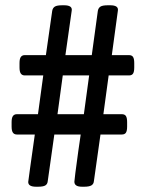

<svg xmlns="http://www.w3.org/2000/svg" viewBox="-20 -706 554 728"><path d="M87 -16 94 -68 112 -196H44Q34 -196 29 -203Q24 -210 24 -226V-243Q24 -259 29 -266Q34 -273 44 -273H124L144 -420H74Q64 -420 59 -427Q54 -434 54 -450V-467Q54 -483 59 -490Q64 -497 74 -497H154L178 -665Q180 -676 188 -681Q196 -686 216 -686H223Q255 -686 252 -666L228 -497H328L351 -665Q353 -676 361 -681Q369 -686 389 -686H398Q430 -686 427 -666L404 -497H469Q480 -497 484.5 -490Q489 -483 489 -467V-450Q489 -434 484.5 -427Q480 -420 469 -420H392L372 -273H442Q453 -273 457.5 -266Q462 -259 462 -243V-226Q462 -210 457.5 -203Q453 -196 442 -196H361L336 -19Q335 -8 326.5 -3Q318 2 299 2H291Q262 2 262 -17Q262 -25 277 -134L286 -196H186L161 -19Q160 -8 152 -3Q144 2 124 2H117Q87 2 87 -16ZM298 -273 318 -420H218L198 -273Z"/></svg>

Font: Asap Condensed
Style: Regular
Weight: 400
Designer: Pablo Cosgaya
Foundry: Omnibus-Type
Version: Version 1.010; ttfautohint (v1.8)